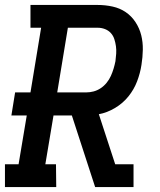

<svg xmlns="http://www.w3.org/2000/svg" viewBox="-27 -755 647 775"><path d="M-7 0V-92H48L81 -289H19L34 -382H96L139 -643H96V-735H367Q398 -735 427.5 -728.5Q457 -722 480.5 -706Q504 -690 520 -665.5Q536 -641 543 -613Q550 -585 549.5 -554.5Q549 -524 544 -493Q539 -460 526.5 -427Q514 -394 491.5 -366Q469 -338 437 -319Q405 -300 372 -294L438 -92H512V0H357L263 -289H189L156 -92H199L200 0ZM321 -382Q336 -382 351 -386Q366 -390 379.5 -399Q393 -408 403.5 -421Q414 -434 420.5 -448.5Q427 -463 431.5 -478Q436 -493 439 -508Q441 -523 442 -538.5Q443 -554 441 -568.5Q439 -583 434.5 -597Q430 -611 420.5 -621.5Q411 -632 397 -637.5Q383 -643 368 -643H247L204 -382Z"/></svg>

Font: Iosevka Etoile Semibold
Style: Italic
Weight: 600
Italic angle: -9°
Designer: Belleve Invis
Foundry: Belleve Invis
Version: Version 22.1.2; ttfautohint (v1.8.4)